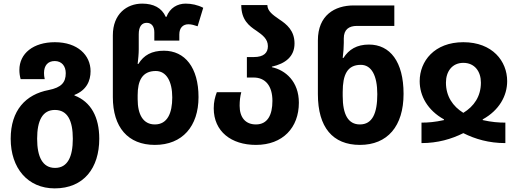

<svg xmlns="http://www.w3.org/2000/svg" viewBox="-20 -790 2864 1060"><path d="M282 250C443 250 528 137 528 -24C528 -144 482 -228 391 -263V-266C458 -292 480 -344 480 -397C480 -485 409 -557 283 -557C164 -557 87 -495 87 -404C87 -387 89 -371 94 -353H227C224 -365 223 -376 223 -387C223 -428 244 -453 282 -453C321 -453 343 -425 343 -386C343 -335 319 -307 249 -293C122 -269 39 -181 39 -24C39 138 133 250 282 250ZM284 137C215 137 185 76 185 -24C185 -125 215 -183 283 -183C353 -183 382 -124 382 -24C382 76 353 137 284 137Z M835 10C987 10 1076 -93 1076 -254C1076 -417 1001 -510 885 -510C818 -510 774 -486 744 -437H740C743 -466 746 -491 746 -518V-601C746 -644 763 -664 790 -664C816 -664 832 -645 832 -612V-566H970V-600C970 -637 991 -656 1020 -656C1037 -656 1053 -651 1071 -645L1102 -747C1071 -763 1037 -770 1005 -770C960 -770 918 -747 899 -697H895C873 -747 827 -770 765 -770C680 -770 603 -713 603 -595V-254C603 -88 686 10 835 10ZM835 -103C770 -103 740 -158 740 -242V-265C740 -344 765 -398 840 -398C899 -398 931 -340 931 -252C931 -165 904 -103 835 -103Z M1393 10C1541 10 1630 -85 1630 -223C1630 -340 1556 -403 1481 -419V-422C1556 -439 1606 -478 1606 -550C1606 -621 1563 -656 1522 -683C1486 -708 1457 -728 1456 -762H1312C1312 -680 1355 -647 1396 -620C1429 -597 1459 -575 1459 -535C1459 -499 1437 -475 1381 -475H1343V-362H1380C1446 -362 1484 -315 1484 -233C1484 -155 1457 -103 1393 -103C1334 -103 1303 -143 1303 -206C1303 -234 1306 -258 1312 -281H1177C1167 -254 1160 -228 1160 -192C1160 -64 1257 10 1393 10Z M1967 10C2119 10 2208 -93 2208 -272C2208 -450 2133 -544 2017 -544C1950 -544 1906 -517 1876 -470H1872C1876 -500 1878 -531 1878 -553V-578C1878 -627 1906 -647 1951 -647H2157V-760H1933C1827 -760 1735 -705 1735 -567V-270C1735 -87 1817 10 1967 10ZM1967 -103C1902 -103 1872 -158 1872 -260V-282C1872 -377 1897 -432 1972 -432C2031 -432 2063 -373 2063 -270C2063 -165 2036 -103 1967 -103Z M2307 0C2396 0 2472 -22 2538 -55C2604 -22 2679 0 2770 0V-113C2732 -113 2694 -116 2645 -127V-131C2736 -181 2780 -261 2780 -342C2780 -452 2699 -557 2538 -557C2378 -557 2297 -452 2297 -342C2297 -260 2341 -181 2431 -131V-127C2381 -116 2344 -113 2307 -113ZM2538 -167C2480 -203 2442 -258 2442 -334C2442 -395 2476 -443 2538 -443C2601 -443 2635 -395 2635 -334C2635 -258 2597 -203 2538 -167Z"/></svg>

Font: Noto Sans Georgian SemiCondensed Bold
Style: Regular
Weight: 700
Width: 4
Designer: Monotype Design Team, Akaki Razmadze
Foundry: Google LLC
Version: Version 2.005